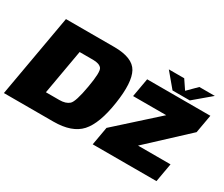

<svg xmlns="http://www.w3.org/2000/svg" viewBox="-132 -1047 1589 1363"><g transform="rotate(30 663.0 -365.5)"><path d="M-12 0H393.5Q545 0 614.8 -77Q684.5 -154 712 -338Q739.5 -519 696.8 -597Q654 -675 502.5 -675H107ZM243.5 -154 308 -521H418Q470 -521 489 -496.8Q508 -472.5 484 -338Q460.5 -202.5 433 -178.2Q405.5 -154 353.5 -154ZM716 0H1238.5L1265.5 -153H985L983 -138L1311.5 -443.5L1338 -593H820L793 -440H1078L1079.5 -453.5L742.5 -150ZM1015.5 -614.5H1157L1295 -731H1168L1094 -657L1044 -731H918Z"/></g></svg>

Font: Anybody UltraCondensed Thin Black
Style: Italic
Weight: 900
Italic angle: -10°
Version: Version 1.111